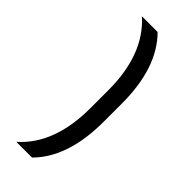

<svg xmlns="http://www.w3.org/2000/svg" viewBox="-229 -711 739 739"><g transform="rotate(45 140.5 -342.0)"><path d="M48.8 0Q158.7 -97.2 158.7 -293V-390.6Q158.7 -585.9 48.8 -683.6H134.3Q231.9 -585.9 231.9 -390.6V-293Q231.9 -97.7 134.3 0Z"/></g></svg>

Font: Saniretro
Style: Regular
Weight: 400
Designer: Jayvee D. Enaguas (Grand Chaos)
Version: Version 1.0 - 6/10/2013